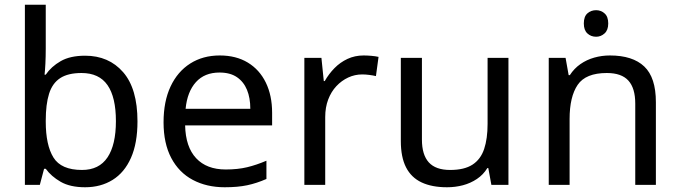

<svg xmlns="http://www.w3.org/2000/svg" viewBox="-20 -780 2868 810"><path d="M173 -575Q173 -541 171.5 -511.5Q170 -482 168 -465H173Q196 -499 236 -522Q276 -545 339 -545Q439 -545 499.5 -475.5Q560 -406 560 -268Q560 -176 532.5 -114Q505 -52 455 -21Q405 10 339 10Q276 10 236 -13Q196 -36 173 -68H166L148 0H85V-760H173ZM324 -472Q267 -472 234 -450.5Q201 -429 187 -384.5Q173 -340 173 -271V-267Q173 -168 205.5 -115.5Q238 -63 326 -63Q398 -63 433.5 -116Q469 -169 469 -269Q469 -370 433.5 -421Q398 -472 324 -472Z M907 -546Q976 -546 1025.5 -516Q1075 -486 1101.5 -431.5Q1128 -377 1128 -304V-251H761Q763 -160 807.5 -112.5Q852 -65 932 -65Q983 -65 1022.5 -74.5Q1062 -84 1104 -102V-25Q1063 -7 1023 1.5Q983 10 928 10Q852 10 793.5 -21Q735 -52 702.5 -113.5Q670 -175 670 -264Q670 -352 699.5 -415Q729 -478 782.5 -512Q836 -546 907 -546ZM906 -474Q843 -474 806.5 -433.5Q770 -393 763 -321H1036Q1036 -367 1022 -401Q1008 -435 979.5 -454.5Q951 -474 906 -474Z M1514 -546Q1529 -546 1546.5 -544.5Q1564 -543 1577 -540L1566 -459Q1553 -462 1537.5 -464Q1522 -466 1508 -466Q1477 -466 1449 -453Q1421 -440 1399 -416.5Q1377 -393 1364.5 -360Q1352 -327 1352 -286V0H1264V-536H1336L1346 -438H1350Q1367 -468 1391 -492.5Q1415 -517 1446 -531.5Q1477 -546 1514 -546Z M2125 -536V0H2053L2040 -71H2036Q2019 -43 1992 -25Q1965 -7 1933 1.5Q1901 10 1866 10Q1802 10 1758.5 -10.5Q1715 -31 1693 -74Q1671 -117 1671 -185V-536H1760V-191Q1760 -127 1789 -95Q1818 -63 1879 -63Q1939 -63 1973.5 -85.5Q2008 -108 2022.5 -151.5Q2037 -195 2037 -257V-536Z M2495 -737Q2515 -737 2530.5 -723.5Q2546 -710 2546 -681Q2546 -653 2530.5 -639Q2515 -625 2495 -625Q2473 -625 2458 -639Q2443 -653 2443 -681Q2443 -710 2458 -723.5Q2473 -737 2495 -737ZM2553 -546Q2649 -546 2698 -499.5Q2747 -453 2747 -349V0H2660V-343Q2660 -408 2631 -440Q2602 -472 2540 -472Q2451 -472 2417 -422Q2383 -372 2383 -278V0H2295V-536H2366L2379 -463H2384Q2402 -491 2428.5 -509.5Q2455 -528 2487 -537Q2519 -546 2553 -546Z"/></svg>

Font: lbangla25
Style: Book
Weight: 400
Designer: Jelle Bosma - Monotype Design Team
Foundry: Monotype Imaging Inc.
Version: Version 2.003